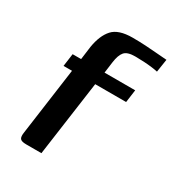

<svg xmlns="http://www.w3.org/2000/svg" viewBox="-131 -586 609 667"><g transform="rotate(30 174.0 -253.0)"><path d="M56 -352H90L97 -405Q105 -454 128.5 -480Q152 -506 208 -506Q235 -506 261 -504.5Q287 -503 309 -501Q331 -499 348 -498L340 -446Q332 -448 316.5 -450Q301 -452 283.5 -453Q266 -454 248 -454Q217 -454 205.5 -440.5Q194 -427 190 -397L184 -352H307L300 -301H176L134 0H73Q53 0 48 -7.5Q43 -15 46 -33L83 -301H49Z"/></g></svg>

Font: Genos Thin Medium
Style: Italic
Weight: 500
Italic angle: -8°
Version: Version 1.010